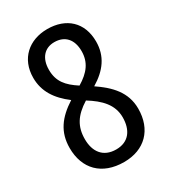

<svg xmlns="http://www.w3.org/2000/svg" viewBox="-180 -815 814 917"><g transform="rotate(-30 226.5 -357.0)"><path d="M231 10C344 10 416 -62 416 -178C416 -269 359 -326 287 -375C360 -419 402 -475 402 -556C402 -662 333 -724 229 -724C129 -724 55 -661 55 -555C55 -480 93 -423 159 -373C81 -323 38 -266 38 -178C38 -64 108 10 231 10ZM228 -413C171 -450 139 -486 139 -551C139 -615 173 -653 227 -653C285 -653 319 -615 319 -551C319 -490 288 -449 228 -413ZM228 -61C156 -61 122 -110 122 -178C122 -247 150 -293 219 -336C285 -295 331 -249 331 -179C331 -110 298 -61 228 -61Z"/></g></svg>

Font: Noto Sans Bengali Condensed
Style: Regular
Weight: 400
Width: 3
Designer: Jelle Bosma - Monotype Design Team
Foundry: Monotype Imaging Inc.
Version: Version 2.003